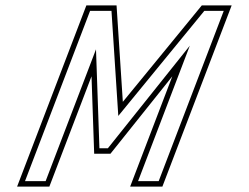

<svg xmlns="http://www.w3.org/2000/svg" viewBox="-20 -687 916 707"><path d="M459.3 0H578L833 -667H723L432.3 -312L409.2 -667H298L43 0H161.8L317 -406L326.8 -121H386.8L614.5 -406ZM488.4 -20 679 -518.8 377.2 -141H346.1L333.5 -505.4L148 -20H72.1L311.7 -647H390.5L415.6 -260.1L732.4 -647H803.9L564.3 -20Z"/></svg>

Font: Din Kursivschrift
Style: BreitGhost
Weight: 400
Version: Version 1.089